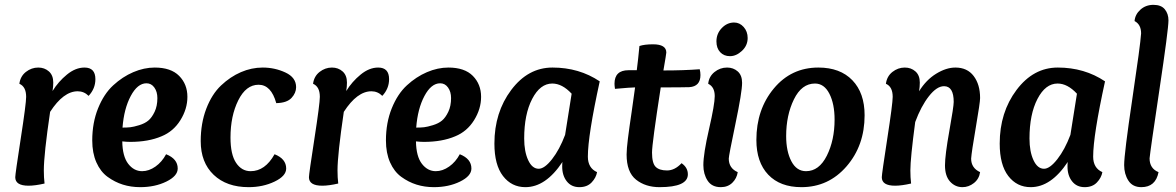

<svg xmlns="http://www.w3.org/2000/svg" viewBox="-20 -763 4857 793"><path d="M301 -386Q242 -386 187 -301Q161 -125 161 -59Q161 -30 164 -5Q125 4 98 4Q43 4 43 -31Q43 -44 65.5 -189.5Q88 -335 88 -363Q88 -405 60 -417Q64 -448 87 -466Q110 -484 138 -484Q164 -484 182 -468Q200 -452 200 -422Q200 -405 197 -387Q221 -426 256.5 -455Q292 -484 329 -484Q374 -484 374 -436Q374 -397 346 -367Q327 -386 301 -386Z M485 -179Q486 -117 509.5 -86.5Q533 -56 567 -56Q595 -56 622 -75Q649 -94 666 -126Q714 -107 714 -67Q714 -36 667 -13Q620 10 559 10Q521 10 487.5 -0.5Q454 -11 424.5 -32.5Q395 -54 378 -92.5Q361 -131 361 -183Q361 -256 385 -315.5Q409 -375 447.5 -410.5Q486 -446 530.5 -465Q575 -484 619 -484Q686 -484 720 -449.5Q754 -415 754 -363Q754 -313 725 -266.5Q696 -220 647 -200Q593 -177 518 -177Q503 -177 485 -179ZM630 -358Q630 -384 617.5 -401.5Q605 -419 585 -419Q548 -419 520 -366.5Q492 -314 486 -236Q505 -236 518.5 -237.5Q532 -239 555 -246Q578 -253 592.5 -265Q607 -277 618.5 -301Q630 -325 630 -358Z M1121 -337Q1100 -413 1048 -413Q996 -413 964 -348.5Q932 -284 932 -195Q932 -125 955 -90.5Q978 -56 1015 -56Q1075 -56 1114 -126Q1162 -107 1162 -67Q1162 -36 1114 -13Q1066 10 1007 10Q916 10 862.5 -41Q809 -92 809 -180Q809 -254 832 -314Q855 -374 893 -410Q931 -446 975 -465Q1019 -484 1065 -484Q1115 -484 1159 -463.5Q1203 -443 1203 -403Q1203 -379 1184 -358.5Q1165 -338 1121 -337Z M1514 -386Q1455 -386 1400 -301Q1374 -125 1374 -59Q1374 -30 1377 -5Q1338 4 1311 4Q1256 4 1256 -31Q1256 -44 1278.5 -189.5Q1301 -335 1301 -363Q1301 -405 1273 -417Q1277 -448 1300 -466Q1323 -484 1351 -484Q1377 -484 1395 -468Q1413 -452 1413 -422Q1413 -405 1410 -387Q1434 -426 1469.5 -455Q1505 -484 1542 -484Q1587 -484 1587 -436Q1587 -397 1559 -367Q1540 -386 1514 -386Z M1698 -179Q1699 -117 1722.5 -86.5Q1746 -56 1780 -56Q1808 -56 1835 -75Q1862 -94 1879 -126Q1927 -107 1927 -67Q1927 -36 1880 -13Q1833 10 1772 10Q1734 10 1700.5 -0.5Q1667 -11 1637.5 -32.5Q1608 -54 1591 -92.5Q1574 -131 1574 -183Q1574 -256 1598 -315.5Q1622 -375 1660.5 -410.5Q1699 -446 1743.5 -465Q1788 -484 1832 -484Q1899 -484 1933 -449.5Q1967 -415 1967 -363Q1967 -313 1938 -266.5Q1909 -220 1860 -200Q1806 -177 1731 -177Q1716 -177 1698 -179ZM1843 -358Q1843 -384 1830.5 -401.5Q1818 -419 1798 -419Q1761 -419 1733 -366.5Q1705 -314 1699 -236Q1718 -236 1731.5 -237.5Q1745 -239 1768 -246Q1791 -253 1805.5 -265Q1820 -277 1831.5 -301Q1843 -325 1843 -358Z M2303 -94Q2234 10 2150 10Q2093 10 2057.5 -36Q2022 -82 2022 -170Q2022 -299 2091.5 -391.5Q2161 -484 2262 -484Q2372 -484 2457 -427Q2408 -203 2408 -116Q2408 -69 2446 -52Q2442 -29 2423.5 -9.5Q2405 10 2373 10Q2340 10 2321 -14Q2302 -38 2302 -75Q2302 -88 2303 -94ZM2314 -206 2341 -376Q2302 -418 2261 -418Q2211 -418 2178 -354.5Q2145 -291 2145 -191Q2145 -137 2161.5 -101.5Q2178 -66 2205 -66Q2229 -66 2260 -105.5Q2291 -145 2314 -206Z M2576 -473H2610Q2611 -479 2615.5 -519Q2620 -559 2621 -573Q2642 -580 2677 -580Q2732 -580 2732 -546Q2732 -541 2720 -472Q2805 -472 2870 -477Q2873 -465 2873 -453Q2873 -406 2827 -403Q2796 -402 2709 -402Q2673 -170 2673 -133Q2673 -89 2688 -74Q2703 -59 2735 -59Q2767 -59 2795 -89Q2821 -71 2821 -43Q2821 10 2704 10Q2646 10 2607 -21Q2568 -52 2568 -125Q2568 -147 2573.5 -191Q2579 -235 2589 -302Q2599 -369 2603 -402Q2586 -402 2520 -396Q2518 -410 2518 -417Q2518 -473 2576 -473Z M2995 -531Q2970 -531 2954.5 -547.5Q2939 -564 2939 -592Q2939 -624 2961 -647Q2983 -670 3012 -670Q3035 -670 3051.5 -651.5Q3068 -633 3068 -606Q3068 -575 3044.5 -553Q3021 -531 2995 -531ZM2932 -366Q2932 -404 2905 -417Q2908 -447 2931 -465.5Q2954 -484 2983 -484Q3009 -484 3027 -468Q3045 -452 3045 -421Q3045 -383 3017.5 -251.5Q2990 -120 2990 -108Q2990 -68 3027 -52Q3023 -26 3004.5 -8Q2986 10 2957 10Q2920 10 2902.5 -17Q2885 -44 2885 -81Q2885 -128 2908.5 -230Q2932 -332 2932 -366Z M3290 10Q3202 10 3153 -41.5Q3104 -93 3104 -185Q3104 -311 3176 -397.5Q3248 -484 3360 -484Q3450 -484 3500.5 -431.5Q3551 -379 3551 -287Q3551 -162 3476.5 -76Q3402 10 3290 10ZM3346 -418Q3291 -418 3259 -352.5Q3227 -287 3227 -201Q3227 -138 3248.5 -97Q3270 -56 3309 -56Q3363 -56 3395 -120Q3427 -184 3427 -269Q3427 -334 3405.5 -376Q3384 -418 3346 -418Z M3760 -259Q3740 -109 3740 -59Q3740 -30 3743 -5Q3704 4 3677 4Q3622 4 3622 -31Q3622 -44 3644.5 -189.5Q3667 -335 3667 -363Q3667 -405 3639 -417Q3643 -448 3666 -466Q3689 -484 3717 -484Q3743 -484 3761 -468Q3779 -452 3779 -422Q3779 -404 3776 -386Q3805 -433 3846.5 -458.5Q3888 -484 3926 -484Q3975 -484 4001.5 -449Q4028 -414 4028 -358Q4028 -340 4010.5 -238Q3993 -136 3991 -108Q3991 -69 4028 -52Q4024 -24 4002.5 -7Q3981 10 3955 10Q3925 10 3904 -13Q3883 -36 3883 -80Q3883 -122 3901 -222.5Q3919 -323 3919 -342Q3919 -407 3879 -407Q3849 -407 3816.5 -365.5Q3784 -324 3760 -259Z M4390 -94Q4321 10 4237 10Q4180 10 4144.5 -36Q4109 -82 4109 -170Q4109 -299 4178.5 -391.5Q4248 -484 4349 -484Q4459 -484 4544 -427Q4495 -203 4495 -116Q4495 -69 4533 -52Q4529 -29 4510.5 -9.5Q4492 10 4460 10Q4427 10 4408 -14Q4389 -38 4389 -75Q4389 -88 4390 -94ZM4401 -206 4428 -376Q4389 -418 4348 -418Q4298 -418 4265 -354.5Q4232 -291 4232 -191Q4232 -137 4248.5 -101.5Q4265 -66 4292 -66Q4316 -66 4347 -105.5Q4378 -145 4401 -206Z M4806 -679Q4806 -642 4768.5 -391.5Q4731 -141 4728 -109Q4728 -67 4765 -52Q4753 10 4694 10Q4658 10 4640.5 -17Q4623 -44 4623 -81Q4623 -128 4656.5 -353Q4690 -578 4693 -625Q4693 -662 4666 -676Q4668 -703 4690 -723Q4712 -743 4744 -743Q4776 -743 4791 -724.5Q4806 -706 4806 -679Z"/></svg>

Font: Overlock
Style: Bold Italic
Weight: 700
Designer: Dario Muhafara
Foundry: Dario Manuel Muhafara
Version: Version 1.002